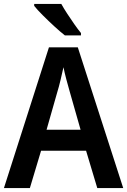

<svg xmlns="http://www.w3.org/2000/svg" viewBox="-20 -957 647 977"><path d="M475 0 418 -190H189L132 0H0L229 -716H376L607 0ZM335 -490Q328 -514 318 -551.5Q308 -589 303 -615Q297 -587 288 -549.5Q279 -512 272 -490L217 -297H390ZM292 -937Q304 -915 322 -887.5Q340 -860 358.5 -833.5Q377 -807 392 -789V-777H310Q288 -794 257 -822.5Q226 -851 197.5 -879.5Q169 -908 154 -927V-937Z"/></svg>

Font: Noto Sans SemiCondensed SemiBold
Style: Regular
Weight: 600
Width: 4
Designer: Monotype Design Team
Foundry: Monotype Imaging Inc.
Version: Version 2.013; ttfautohint (v1.8.4.7-5d5b)